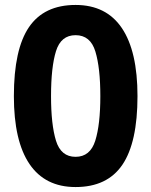

<svg xmlns="http://www.w3.org/2000/svg" viewBox="-20 -745 611 775"><path d="M36 -357Q36 -546 97 -635.5Q158 -725 285 -725Q409 -725 472 -631.5Q535 -538 535 -357Q535 -170 474 -80Q413 10 285 10Q162 10 99 -83Q36 -176 36 -357ZM385 -357Q385 -471 365 -537Q345 -603 285 -603Q226 -603 206 -538.5Q186 -474 186 -357Q186 -242 206 -177Q226 -112 285 -112Q344 -112 364.5 -177Q385 -242 385 -357Z"/></svg>

Font: OpenSansMMV
Style: Bold
Weight: 700
Foundry: Ascender Corporation
Version: Version 4.001